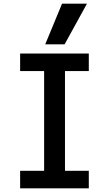

<svg xmlns="http://www.w3.org/2000/svg" viewBox="-20 -1020 590 1040"><path d="M89 0V-95H219V-635H89V-730H461V-635H332V-95H461V0ZM330 -780H225L316 -1000H451Z"/></svg>

Font: M PLUS Code Latin SemiExpanded Medium
Style: Regular
Weight: 500
Width: 6
Designer: Coji Morishita
Foundry: UNDERFOREST DESIGN
Version: Version 1.002; ttfautohint (v1.8.3)